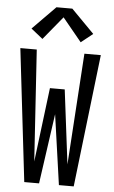

<svg xmlns="http://www.w3.org/2000/svg" viewBox="-63 -1019 627 1060"><g transform="rotate(5 250.0 -488.5)"><path d="M113 0 27 -735H118L158 -118L209 -529H291L342 -118L382 -735H473L387 0H305L250 -388L195 0ZM144 -796 79 -848 206 -977H294L421 -848L356 -796L250 -925Z"/></g></svg>

Font: Iosevka SS04 Medium
Style: Regular
Weight: 500
Monospace: yes
Designer: Belleve Invis
Foundry: Belleve Invis
Version: Version 19.0.0; ttfautohint (v1.8.4)